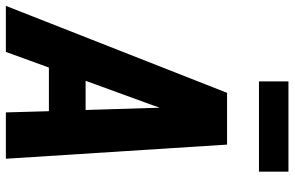

<svg xmlns="http://www.w3.org/2000/svg" viewBox="-212 -788 979 638"><g transform="rotate(90 277.0 -469.5)"><path d="M-22 0H131L183 -143H328L332 0H486L439 -735H267ZM227 -265 309 -490Q313 -501 316 -511Q317 -501 317 -490L324 -265ZM229 -841H529V-939H229Z"/></g></svg>

Font: Iosevka Sparkle Heavy Oblique
Style: Regular
Weight: 900
Italic angle: -9°
Designer: Belleve Invis
Foundry: Belleve Invis
Version: Version 4.5.0; ttfautohint (v1.8.3)